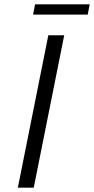

<svg xmlns="http://www.w3.org/2000/svg" viewBox="-20 -862 432 882"><path d="M62 0 202 -700H275L135 0ZM132 -795 141 -842H392L383 -795Z"/></svg>

Font: Montserrat
Style: Italic
Weight: 400
Italic angle: -11.3°
Designer: Julieta Ulanovsky
Foundry: Julieta Ulanovsky
Version: Version 9.000; ttfautohint (v1.8.4.7-5d5b)